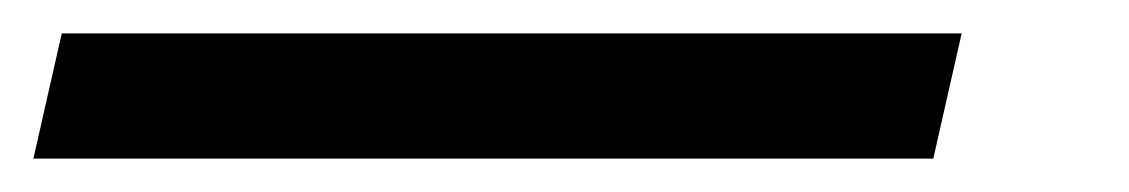

<svg xmlns="http://www.w3.org/2000/svg" viewBox="-117 77 676 115"><path d="M459 97 442 172H-97L-80 97Z"/></svg>

Font: Prodigy Sans
Style: Italic
Weight: 400
Italic angle: -13°
Designer: Wei Huang
Foundry: Wei Huang
Version: Version 1.003; ttfautohint (v1.8.3)